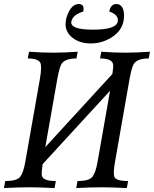

<svg xmlns="http://www.w3.org/2000/svg" viewBox="-27 -953 780 973"><path d="M615.7 0Q535.6 -3.9 488.8 -3.9Q434.1 -3.9 359.4 0L365.7 -35.6Q424.8 -35.6 441.4 -56.9Q458 -78.1 467.8 -134.8L530.8 -493.2L189 -121.1Q184.1 -87.9 184.1 -71.3Q184.1 -52.2 201.9 -43.9Q219.7 -35.6 255.9 -35.6L249.5 0Q169.4 -3.9 122.6 -3.9Q67.9 -3.9 -6.8 0L-0.5 -35.6Q58.6 -35.6 75.2 -56.9Q91.8 -78.1 101.6 -134.8L174.8 -550.8Q181.2 -587.4 181.2 -609.4Q181.2 -618.7 180.2 -625.5Q176.3 -656.7 113.8 -656.7L120.1 -690.9Q183.6 -686 243.2 -686Q295.4 -686 366.7 -690.9L360.4 -656.7Q298.8 -656.7 282.7 -625.5Q272.9 -605.5 263.2 -551.8L202.6 -207.5L542.5 -578.1Q546.9 -608.9 546.9 -620.6L546.4 -625.5Q542.5 -656.7 480 -656.7L486.3 -690.9Q549.8 -686 609.4 -686Q661.6 -686 732.9 -690.9L726.6 -656.7Q665 -656.7 648.9 -625.5Q639.2 -605.5 628.9 -549.3L555.7 -131.8Q549.8 -98.1 549.8 -78.1Q549.8 -65.9 551.8 -58.6Q559.1 -35.6 622.1 -35.6ZM433.6 -732.9Q377.4 -732.9 341.3 -761Q305.2 -789.1 305.2 -830.1Q305.2 -863.3 324.2 -897.9Q343.3 -932.6 372.6 -932.6Q396.5 -932.6 396.5 -907.7Q396.5 -901.9 395 -894.5Q337.9 -877 334 -839.4Q334 -802.7 444.3 -802.7Q562.5 -802.7 569.8 -844.2L570.3 -850.6Q570.3 -879.9 526.9 -894.5Q533.7 -932.6 563 -932.6Q581.5 -932.6 591.6 -917Q601.6 -901.4 601.6 -874Q601.6 -808.6 549.1 -770.8Q496.6 -732.9 433.6 -732.9Z"/></svg>

Font: Kelvinch
Style: Italic
Weight: 400
Italic angle: -10°
Designer: Paul James Miller
Foundry: High-Logic / Made with FontCreator
Version: Version 3.40;July 22, 2017;FontCreator 11.0.0.2388 64-bit